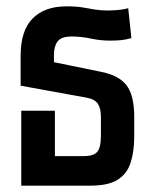

<svg xmlns="http://www.w3.org/2000/svg" viewBox="-20 -585 480 605"><path d="M47 0V-236H153V-93H244Q273 -93 285.5 -105.5Q298 -118 298 -159V-217Q298 -242 289 -257Q280 -272 254 -277L45 -315V-409Q45 -489 83 -527Q121 -565 189 -565Q221 -565 241 -561.5Q261 -558 278.5 -555Q296 -552 319 -552Q335 -552 352 -553.5Q369 -555 384 -559L394 -465Q377 -460 361.5 -458.5Q346 -457 327 -457Q296 -457 266 -463.5Q236 -470 206 -470Q173 -470 161.5 -454.5Q150 -439 150 -412V-389L297 -359Q354 -348 378.5 -316.5Q403 -285 403 -216V-157Q403 -107 391.5 -72Q380 -37 350.5 -18.5Q321 0 265 0Z"/></svg>

Font: Noto Sans Thai Looped ExtraCondensed SemiBold
Style: Regular
Weight: 600
Width: 2
Designer: Sasikarn Vongin, Ben Mitchell
Foundry: The Fontpad Ltd
Version: Version 1.001; ttfautohint (v1.8.4.7-5d5b)